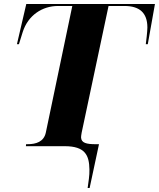

<svg xmlns="http://www.w3.org/2000/svg" viewBox="-20 -734 798 964"><path d="M420 210H430L477 -10H460C415 -10 388 -16 387 -44C387 -50 388 -56 390 -68L525 -704H605C679 -704 720 -671 720 -596C720 -576 714 -527 712 -512H722L758 -714H112L65 -512H75L94 -573C121 -658 193 -704 271 -704H343L210 -68C200 -22 161 -10 118 -10H111L110 0H305C407 0 428 45 429 117C430 147 424 180 420 210Z"/></svg>

Font: Noto Serif Display ExtraBold
Style: Italic
Weight: 800
Italic angle: -12°
Designer: Monotype Design Team
Foundry: Monotype Imaging Inc.
Version: Version 2.009